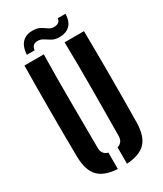

<svg xmlns="http://www.w3.org/2000/svg" viewBox="-235 -1043 968 1138"><g transform="rotate(-30 249.0 -474.0)"><path d="M45.5 -175.5Q43.5 -331 43.5 -487.8Q43.5 -644.5 45.5 -800H178Q175 -644.5 175.8 -480.2Q176.5 -316 177.5 -160.5Q177.5 -115 218.5 -104V8Q127.5 2.5 87.2 -40.8Q47 -84 45.5 -175.5ZM281 8V-104Q320.5 -115.5 320.5 -160.5Q322 -316 322.8 -480.2Q323.5 -644.5 320.5 -800H453Q455 -644.5 455 -487.8Q455 -331 453 -175.5Q451.5 -84 411.5 -40.8Q371.5 2.5 281 8ZM356.5 -944H410Q407.5 -889 380.2 -865Q353 -841 310.5 -841.5Q280.5 -841.5 260.5 -853Q240.5 -864.5 223.8 -875.8Q207 -887 186.5 -887.5Q148 -888.5 143 -848H89.5Q93.5 -904 120 -930Q146.5 -956 190 -955.5Q222 -955 241.5 -943.8Q261 -932.5 276.5 -921.2Q292 -910 312.5 -910Q332 -909.5 344 -918.8Q356 -928 356.5 -944Z"/></g></svg>

Font: Big Shoulders Stencil Text ExtraBold
Style: Regular
Weight: 800
Designer: Patric King
Foundry: XO Type Co
Version: Version 1.000